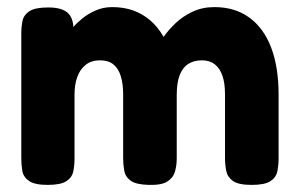

<svg xmlns="http://www.w3.org/2000/svg" viewBox="-20 -512 843 541"><path d="M114 9Q78 9 62 -2Q46 -13 43 -30Q40 -47 40 -67V-417Q40 -437 43.5 -453.5Q47 -470 63 -480.5Q79 -491 116 -491Q153 -491 170 -476.5Q187 -462 187 -429L174 -418Q176 -423 186 -435Q196 -447 212 -460Q228 -473 249.5 -482.5Q271 -492 296 -492Q329 -492 355.5 -482.5Q382 -473 403.5 -454.5Q425 -436 441 -408Q455 -428 475 -447Q495 -466 522.5 -479Q550 -492 584 -492Q642 -492 682.5 -462.5Q723 -433 744 -378Q765 -323 765 -245V-66Q765 -47 761.5 -29.5Q758 -12 742 -1.5Q726 9 689 9Q652 9 636.5 -2Q621 -13 617.5 -30.5Q614 -48 614 -67V-246Q614 -277 607 -298Q600 -319 585.5 -330.5Q571 -342 549 -342Q526 -342 510 -331.5Q494 -321 486 -299.5Q478 -278 478 -245V-66Q478 -46 473 -28.5Q468 -11 451.5 -0.5Q435 10 399 9Q363 8 348 -3Q333 -14 330 -31.5Q327 -49 327 -67V-246Q327 -277 320 -298.5Q313 -320 299 -331Q285 -342 262 -342Q237 -342 221 -329Q205 -316 197.5 -294.5Q190 -273 190 -246V-66Q190 -46 186.5 -29Q183 -12 167 -1.5Q151 9 114 9Z"/></svg>

Font: Fredoka Light SemiBold
Style: Regular
Weight: 600
Version: Version 2.001